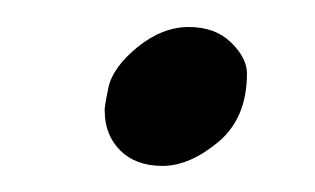

<svg xmlns="http://www.w3.org/2000/svg" viewBox="-20 -119 238 145"><path d="M59.1 -35.2Q58.6 -37.1 61.8 -52.5Q64.9 -67.9 83.7 -83.3Q102.5 -98.6 122.6 -98.6Q142.6 -98.6 154.5 -86.9Q166.5 -75.2 166.5 -63.5Q166.5 -29.8 144.8 -11.7Q123 6.3 102.8 6.3Q82.5 6.3 70.8 -5.4Q59.1 -17.1 59.1 -35.2Z"/></svg>

Font: Tuffy
Style: Italic
Weight: 400
Italic angle: -12°
Designer: Thatcher Ulrich, Karoly Barta and Michael Everson
Version: Version 001.271